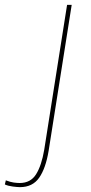

<svg xmlns="http://www.w3.org/2000/svg" viewBox="-129 -550 376 790"><path d="M166 -530 71 71Q59 143 32 181.5Q5 220 -47 220Q-57 220 -76.5 217.5Q-96 215 -109 209L-105 192Q-87 199 -73 201Q-59 203 -48 203Q-3 203 19.5 167Q42 131 53 66L147 -530Z"/></svg>

Font: Georama Extended Thin
Style: Italic
Weight: 100
Width: 7
Italic angle: -9°
Designer: Jean-Baptiste Levee
Foundry: Production Type
Version: Version 1.000